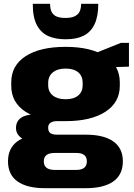

<svg xmlns="http://www.w3.org/2000/svg" viewBox="-20 -797 705 1008"><path d="M324 -161Q190 -161 114.5 -210Q39 -259 39 -347V-364Q39 -453 114.5 -502Q190 -551 324 -551Q457 -551 533 -502Q609 -453 609 -364V-347Q609 -259 533 -210Q457 -161 324 -161ZM217 191Q122 191 72 155.5Q22 120 22 50Q22 -18 70 -54Q118 -90 216 -90H430Q525 -90 575 -54.5Q625 -19 625 50Q625 120 575 155.5Q525 191 430 191ZM381 95Q436 95 436 50Q436 6 381 6H267Q210 6 210 50Q210 95 267 95ZM161 -55Q116 -55 90 -74.5Q64 -94 64 -125Q64 -159 89 -177.5Q114 -196 161 -196H324V-161H279Q257 -161 244.5 -152Q232 -143 233 -125Q233 -107 244 -98.5Q255 -90 279 -90H324V-55ZM324 -276Q367 -276 390.5 -295.5Q414 -315 414 -350V-362Q414 -398 390.5 -417.5Q367 -437 324 -437Q282 -437 257.5 -417Q233 -397 233 -362V-350Q233 -315 257.5 -295.5Q282 -276 324 -276ZM445 -504 615 -572H657V-447L445 -441ZM319 -591Q273 -591 235 -607Q197 -623 174.5 -663.5Q152 -704 152 -777H243Q243 -747 253 -731Q263 -715 280.5 -709Q298 -703 319 -703H329Q366 -703 386 -720.5Q406 -738 406 -777H496Q496 -711 476.5 -670Q457 -629 420 -610Q383 -591 329 -591Z"/></svg>

Font: Pathway Extreme 28pt ExtraBold
Style: Regular
Weight: 800
Designer: Eduardo Rodriguez Tunni
Foundry: Eduardo Rodriguez Tunni
Version: Version 1.001;gftools[0.9.26]